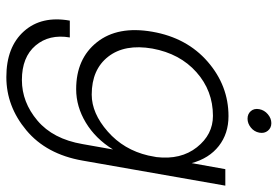

<svg xmlns="http://www.w3.org/2000/svg" viewBox="-155 -490 875 605"><g transform="rotate(90 282.5 -187.5)"><path d="M470 -217 475 -243Q484 -320 444 -370.5Q404 -421 345 -421Q266 -421 207.5 -369Q149 -317 133 -230Q118 -143 158.5 -91Q199 -39 278 -39Q337 -39 394.5 -89.5Q452 -140 470 -217ZM45 30H98Q87 95 123.5 138Q160 181 232 181Q302 181 360 132Q418 83 434 -10L451 -106Q417 -51 366.5 -20.5Q316 10 261 10Q165 10 113 -55.5Q61 -121 80 -230Q99 -339 174.5 -404.5Q250 -470 346 -470Q401 -470 440 -439.5Q479 -409 494 -354L513 -460H565L486 -10Q466 104 390.5 167Q315 230 223 230Q128 230 78.5 174.5Q29 119 45 30ZM330 -540.5Q321 -551 324 -567Q327 -583 340 -594Q353 -605 368 -605Q383 -605 392 -594Q401 -583 398 -567Q395 -551 382 -540.5Q369 -530 354 -530Q339 -530 330 -540.5Z"/></g></svg>

Font: Renner* Light
Style: Light Italic
Weight: 300
Italic angle: -10°
Version: Version 003.000 ; ttfautohint (v0.97) -l 8 -r 50 -G 200 -x 1